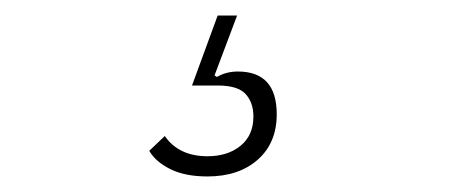

<svg xmlns="http://www.w3.org/2000/svg" viewBox="-20 -24 580 247"><path d="M247 203Q218 203 199 193.5Q180 184 172 170L192 151Q210 177 247 177Q273 177 289.5 163.5Q306 150 306 126Q306 108 296 97Q286 86 260 86H227L260 -4H285L256 73L259 75Q271 68 286 68Q336 68 336 123Q336 160 311.5 181.5Q287 203 247 203Z"/></svg>

Font: IBM Plex Sans Condensed ExtraLight
Style: Italic
Weight: 200
Width: 3
Italic angle: -11°
Designer: Mike Abbink, Paul van der Laan, Pieter van Rosmalen
Foundry: Bold Monday
Version: Version 1.3